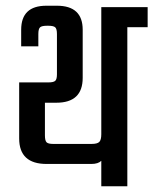

<svg xmlns="http://www.w3.org/2000/svg" viewBox="-20 -651 536 671"><path d="M496 -626V-556H425V0H334V-89Q323 -78 299 -78H143Q47 -78 47 -167V-363H149Q167 -363 173 -368.5Q179 -374 179 -391V-532Q179 -550 173 -555.5Q167 -561 149 -561H144Q126 -561 120 -555.5Q114 -550 114 -532V-489H54V-547Q54 -631 142 -631H179Q269 -631 269 -547V-379Q269 -292 177 -292H137V-178Q137 -160 142.5 -154Q148 -148 166 -148H300Q320 -148 327 -155Q334 -162 334 -182V-626Z"/></svg>

Font: Teko Regular
Style: Regular
Weight: 400
Designer: Manushi Parikh, Jonny Pinhorn
Foundry: Indian Type Foundry
Version: Version 1.105;PS 1.0;hotconv 1.0.78;makeotf.lib2.5.61930; tt